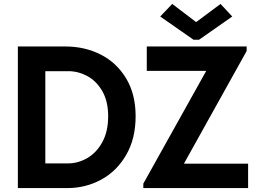

<svg xmlns="http://www.w3.org/2000/svg" viewBox="-20 -956 1317 976"><path d="M70.8 -719.7H313Q410.2 -719.7 491.2 -679Q572.3 -638.2 620.8 -558.1Q669.4 -478 669.4 -365.2Q669.4 -251 621.3 -168.2Q573.2 -85.4 494.1 -42.7Q415 0 323.7 0H70.8ZM529.8 -365.2Q529.8 -441.4 499.8 -493.2Q469.7 -544.9 423.3 -569.6Q377 -594.2 327.1 -594.2H210.4V-125.5H327.1Q376.5 -125.5 423.1 -152.1Q469.7 -178.7 499.8 -232.9Q529.8 -287.1 529.8 -365.2ZM708.5 -22.5 1027.3 -593.8V-595.7H726.1V-719.7H1233.9V-696.8L916 -126V-124H1241.2V0H708.5ZM975.6 -844.7H978.5L1101.1 -936L1160.6 -872.1L991.7 -753.9H963.9L794.4 -872.1L855.5 -936Z"/></svg>

Font: Reddit Sans
Style: Bold
Weight: 700
Designer: Stephen Hutchings
Foundry: Reddit
Version: Version 1.013